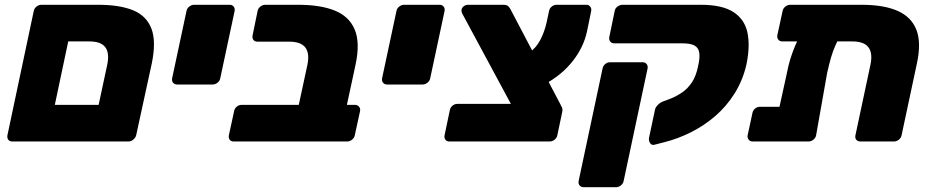

<svg xmlns="http://www.w3.org/2000/svg" viewBox="-20 -591 3877 802"><path d="M31 0Q20 0 14.5 -7.5Q9 -15 11 -26L121 -545Q123 -556 132.5 -563.5Q142 -571 153 -571H391Q480 -571 536 -548Q592 -525 612.5 -471.5Q633 -418 614 -326L549 -27Q547 -17 537.5 -8.5Q528 0 517 0ZM209 -153H392L428 -321Q438 -369 420 -393.5Q402 -418 353 -418H265Z M720 -238Q709 -238 703 -245.5Q697 -253 699 -264L759 -545Q761 -556 770.5 -563.5Q780 -571 791 -571H940Q950 -571 956 -563.5Q962 -556 960 -545L900 -264Q898 -253 888.5 -245.5Q879 -238 868 -238Z M956 0Q945 0 939.5 -7.5Q934 -15 936 -26L958 -127Q960 -138 969 -145.5Q978 -153 989 -153H1228L1264 -320Q1274 -368 1255.5 -392.5Q1237 -417 1188 -417H1055Q1044 -417 1038.5 -424.5Q1033 -432 1035 -443L1056 -545Q1058 -556 1067.5 -563.5Q1077 -571 1088 -571H1226Q1318 -571 1378 -547Q1438 -523 1461.5 -468Q1485 -413 1465 -320L1429 -153H1463Q1473 -153 1479.5 -145.5Q1486 -138 1484 -127L1462 -26Q1460 -15 1450.5 -7.5Q1441 0 1430 0Z M1597 -238Q1586 -238 1580 -245.5Q1574 -253 1576 -264L1636 -545Q1638 -556 1647.5 -563.5Q1657 -571 1668 -571H1817Q1827 -571 1833 -563.5Q1839 -556 1837 -545L1777 -264Q1775 -253 1765.5 -245.5Q1756 -238 1745 -238Z M1857 0Q1846 0 1840.5 -7.5Q1835 -15 1837 -26L1859 -131Q1861 -142 1870 -149.5Q1879 -157 1890 -157H2114L1910 -536Q1909 -539 1908 -543Q1907 -547 1908 -551Q1910 -560 1918 -565.5Q1926 -571 1935 -571H2082Q2098 -571 2104 -564Q2110 -557 2112 -553L2321 -155Q2324 -149 2327.5 -141.5Q2331 -134 2328 -121L2308 -26Q2306 -15 2296.5 -7.5Q2287 0 2276 0ZM2255 -239 2187 -368Q2219 -390 2236.5 -423.5Q2254 -457 2263 -496L2273 -543Q2275 -556 2284.5 -563.5Q2294 -571 2305 -571H2430Q2440 -571 2446 -562.5Q2452 -554 2449 -543L2432 -460Q2418 -394 2372.5 -336Q2327 -278 2255 -239Z M2418 191Q2407 191 2401 183.5Q2395 176 2397 165L2497 -305Q2499 -316 2508 -323.5Q2517 -331 2528 -331H2664Q2675 -331 2681 -323.5Q2687 -316 2685 -305L2585 165Q2583 176 2573.5 183.5Q2564 191 2554 191ZM2712 14Q2701 16 2695 6Q2689 -4 2691 -15L2716 -133Q2718 -143 2728 -153Q2738 -163 2749 -167L2781 -179Q2806 -189 2829.5 -205Q2853 -221 2870.5 -247.5Q2888 -274 2896 -315Q2904 -349 2901 -370Q2898 -391 2881.5 -400.5Q2865 -410 2831 -410H2545Q2535 -410 2529 -417.5Q2523 -425 2525 -436L2548 -547Q2550 -557 2560 -564Q2570 -571 2580 -571H2908Q2996 -571 3043 -541Q3090 -511 3102 -455.5Q3114 -400 3098 -322Q3083 -256 3049 -201.5Q3015 -147 2968 -106.5Q2921 -66 2866 -38.5Q2811 -11 2755 3Z M3248 -418Q3237 -418 3231 -425.5Q3225 -433 3227 -444L3249 -545Q3251 -556 3260.5 -563.5Q3270 -571 3281 -571H3579Q3671 -571 3728.5 -546Q3786 -521 3807.5 -467.5Q3829 -414 3810 -326L3746 -26Q3744 -15 3734.5 -7.5Q3725 0 3714 0H3574Q3563 0 3557 -7Q3551 -14 3553 -25L3616 -321Q3626 -369 3607.5 -393.5Q3589 -418 3540 -418ZM3404 -495H3457Q3489 -495 3498 -483Q3507 -471 3499 -458Q3483 -431 3471 -404.5Q3459 -378 3451 -350Q3443 -322 3435 -286L3389 -26Q3387 -15 3377.5 -7.5Q3368 0 3357 0H3123Q3113 0 3107 -8Q3101 -16 3103 -26L3123 -119Q3125 -130 3134 -137.5Q3143 -145 3154 -145H3236L3267 -286Q3272 -314 3280.5 -342Q3289 -370 3301 -399Q3313 -428 3330 -458Q3339 -473 3355.5 -484Q3372 -495 3404 -495Z"/></svg>

Font: Rubik ExtraBold
Style: Italic
Weight: 800
Italic angle: -12°
Designer: Hubert and Fischer
Foundry: Hubert and Fischer
Version: Version 2.300;gftools[0.9.30]